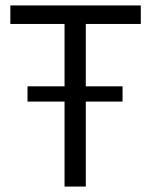

<svg xmlns="http://www.w3.org/2000/svg" viewBox="-20 -685 537 705"><path d="M18 -665H497V-597H295V-368H430V-312H295V0H217V-312H81V-368H217V-597H18Z"/></svg>

Font: BreeCF
Style: Light
Weight: 300
Designer: Veronika Burian, Jos Scaglione
Foundry: TypeTogether
Version: Version 0.0.2